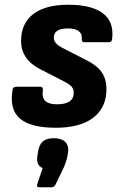

<svg xmlns="http://www.w3.org/2000/svg" viewBox="-20 -527 506 810"><path d="M215 12Q110 12 64.5 -26.5Q19 -65 33 -148Q35 -161 47 -161H150Q162 -161 161 -148Q156 -115 171 -101Q186 -87 220 -87Q291 -87 291 -135Q291 -151 282 -161.5Q273 -172 251 -183L150 -235Q69 -276 69 -354Q69 -428 120 -467.5Q171 -507 269 -507Q366 -507 414 -471Q462 -435 453 -362Q451 -349 440 -349H335Q324 -349 325 -362Q329 -407 266 -407Q207 -407 207 -368Q207 -353 218.5 -342Q230 -331 255 -319L345 -273Q389 -251 409 -222.5Q429 -194 429 -151Q429 -73 373.5 -30.5Q318 12 215 12ZM146 263Q133 263 137 250L160 182Q131 171 138 129L141 111Q146 81 162 68.5Q178 56 207 56Q239 56 255 71.5Q271 87 267 116L264 134Q261 148 257 159.5Q253 171 246 186L215 250Q209 263 199 263Z"/></svg>

Font: Sofia Sans ExtraBold
Style: Italic
Weight: 800
Italic angle: -9°
Designer: Botio Nikoltchev, Ani Petrova
Foundry: lettersoup
Version: Version 4.100; ttfautohint (v1.8.4.7-5d5b)